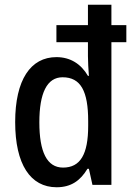

<svg xmlns="http://www.w3.org/2000/svg" viewBox="-20 -780 559 810"><path d="M219 10C280 10 319 -18 349 -68H355L370 0H450V-602H513V-674H450V-760H351V-674H218V-602H351V-543C351 -520 353 -488 355 -460H351C322 -510 277 -539 218 -539C109 -539 44 -443 44 -265C44 -87 108 10 219 10ZM246 -73C178 -73 146 -139 146 -264C146 -387 178 -454 244 -454C321 -454 352 -395 352 -269V-249C352 -129 319 -73 246 -73Z"/></svg>

Font: Noto Sans Myanmar UI Condensed Medium
Style: Regular
Weight: 500
Width: 3
Designer: Monotype Design Team
Foundry: Monotype Imaging Inc.
Version: Version 2.103